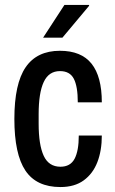

<svg xmlns="http://www.w3.org/2000/svg" viewBox="-20 -743 465 775"><path d="M224 12Q127 12 82.5 -54.5Q38 -121 38 -263Q38 -405 83.5 -471.5Q129 -538 222 -538Q308 -538 349.5 -486Q391 -434 391 -330H294Q294 -394 278 -425Q262 -456 222 -456Q177 -456 156.5 -412Q136 -368 136 -282V-244Q136 -158 156.5 -114Q177 -70 224 -70Q264 -70 281 -102Q298 -134 298 -196H391Q391 -135 373 -88.5Q355 -42 318 -15Q281 12 224 12ZM154 -591 240 -723H339L340 -720L232 -591Z"/></svg>

Font: Archivo Narrow Medium
Style: Regular
Weight: 500
Designer: Hector Gatti
Foundry: Omnibus-Type
Version: Version 3.002